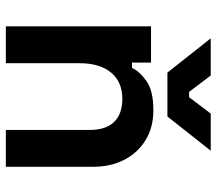

<svg xmlns="http://www.w3.org/2000/svg" viewBox="-62 -678 740 656"><g transform="rotate(90 308.0 -350.0)"><path d="M70 0V-496H194V-431H212Q224 -457 257 -480.5Q290 -504 357 -504Q415 -504 458.5 -477.5Q502 -451 526 -404.5Q550 -358 550 -296V0H424V-286Q424 -342 396.5 -370Q369 -398 318 -398Q260 -398 228 -359.5Q196 -321 196 -252V0ZM228 -552 111 -700H238L294 -626H312L368 -700H495L378 -552Z"/></g></svg>

Font: Space 7353
Style: Regular
Weight: 400
Designer: Christine Claussen + Ruben Lyon  (Space 7353)
Version: Version 1.000;FEAKit 1.0